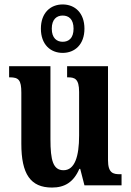

<svg xmlns="http://www.w3.org/2000/svg" viewBox="-20 -834 589 864"><path d="M262 -596C317 -596 360 -634 360 -705C360 -776 317 -814 262 -814C207 -814 164 -776 164 -705C164 -634 207 -596 262 -596ZM262 -646C236 -646 213 -662 213 -705C213 -748 236 -764 262 -764C289 -764 311 -748 311 -705C311 -662 289 -646 262 -646ZM214 10C271 10 311 -14 337 -74H341L360 0H527V-50H520C489 -50 466 -55 466 -114V-536H282V-486H285C316 -486 336 -480 336 -420V-224C336 -129 316 -68 266 -68C219 -68 207 -112 207 -208V-536H21V-486H24C64 -486 76 -474 76 -417V-187C76 -51 117 10 214 10Z"/></svg>

Font: Noto Serif Lao ExtraCondensed
Style: Bold
Weight: 700
Width: 2
Designer: Monotype Design Team
Foundry: Monotype Imaging Inc.
Version: Version 2.003